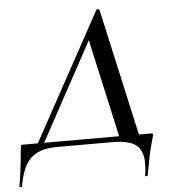

<svg xmlns="http://www.w3.org/2000/svg" viewBox="-97 -684 807 910"><g transform="rotate(-5 307.0 -229.5)"><path d="M399 -634Q402 -634 405.5 -632.5Q409 -631 410 -629L550 0H456L342 -513L397 -583L80 0H50L396 -633Q397 -634 399 -634ZM-22 22Q-20 -2 -17 -19Q-17 -23 -16 -24Q-15 -25 -12 -25Q-9 -25 -6 -25H601Q607 -25 609 -24Q611 -23 611 -19Q611 -18 609 -8Q607 1 597.5 33.5Q588 66 569 172Q568 175 562 175Q556 175 557 171Q562 145 562 114Q562 52 528 26Q494 0 416 0H149Q71 0 29 38Q-13 76 -29 172Q-30 175 -36 175Q-42 175 -41 171Q-28 94 -22 22Z"/></g></svg>

Font: Cormorant Garamond SemiBold
Style: Italic
Weight: 600
Italic angle: -10°
Designer: Christian Thalmann (Catharsis Fonts)
Foundry: Catharsis Fonts
Version: Version 4.000